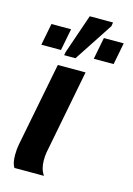

<svg xmlns="http://www.w3.org/2000/svg" viewBox="-120 -854 636 916"><g transform="rotate(15 198.0 -396.0)"><path d="M172 -71Q172 -29 192 0H46Q33 -20 33 -61Q33 -90 38 -115L119 -528H256L175 -111Q172 -95 172 -71ZM192 -581H136L139 -597L206 -792H321L318 -773ZM115 -601H18L39 -709H136ZM375 -601H277L298 -709H396Z"/></g></svg>

Font: Libra Sans
Style: Bold Italic
Weight: 700
Italic angle: -12°
Foundry: Context Ltd
Version: Version 1.002